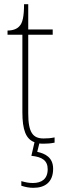

<svg xmlns="http://www.w3.org/2000/svg" viewBox="-20 -677 305 918"><path d="M189 10C205 10 222 9 241 5V-20C221 -16 208 -15 188 -15C137 -15 115 -44 115 -135V-511H232V-536H115V-657H95C95 -599 88 -567 73 -552C62 -539 42 -531 16 -531V-511H87V-141C87 -55 104 -12 145 3L130 68C182 73 208 91 208 132C208 179 179 198 137 198C118 198 103 195 82 189V211C103 218 121 221 140 221C195 221 234 194 234 130C234 75 195 57 158 49L168 9C175 10 182 10 189 10Z"/></svg>

Font: Noto Serif SemiCondensed Thin
Style: Regular
Weight: 100
Width: 4
Designer: Monotype Design Team
Foundry: Monotype Imaging Inc.
Version: Version 2.015